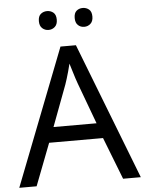

<svg xmlns="http://www.w3.org/2000/svg" viewBox="-60 -956 759 1004"><g transform="rotate(-5 319.5 -454.0)"><path d="M545 0 459 -221H176L91 0H0L279 -717H360L638 0ZM352 -517Q349 -525 342 -546Q335 -567 328.5 -589.5Q322 -612 318 -624Q313 -604 307.5 -583.5Q302 -563 296.5 -546Q291 -529 287 -517L206 -301H432ZM178 -859Q178 -885 192 -896.5Q206 -908 225 -908Q244 -908 258 -896.5Q272 -885 272 -859Q272 -834 258 -821.5Q244 -809 225 -809Q206 -809 192 -821.5Q178 -834 178 -859ZM366 -859Q366 -885 379.5 -896.5Q393 -908 412 -908Q431 -908 445 -896.5Q459 -885 459 -859Q459 -834 445 -821.5Q431 -809 412 -809Q393 -809 379.5 -821.5Q366 -834 366 -859Z"/></g></svg>

Font: Noto Sans Balinese
Style: Regular
Weight: 400
Designer: Aditya Bayu, David Williams
Foundry: David Williams
Version: Version 2.003